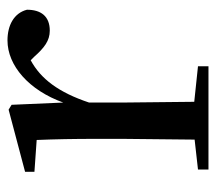

<svg xmlns="http://www.w3.org/2000/svg" viewBox="-52 -525 577 513"><g transform="rotate(-90 236.5 -268.5)"><path d="M219 -319C246 -400 282 -448 332 -475L341 -466C365 -439 384 -424 411 -424C450 -424 467 -448 467 -485C458 -520 425 -537 385 -537C318 -537 252 -480 219 -388L213 -526L200 -534L34 -490V-465L119 -459C121 -410 122 -363 122 -295V-230L120 -37L40 -28V0H316V-28L221 -38L219 -230Z"/></g></svg>

Font: Source Han Serif CN Medium
Style: Regular
Weight: 500
Designer: Ryoko NISHIZUKA 西塚涼子 (kana & ideographs); Frank Grießhammer (Latin, Greek & Cyrillic); Wenlong ZHANG 张文龙 (bopomofo); San
Foundry: Adobe
Version: Version 2.002;hotconv 1.1.0;makeotfexe 2.6.0